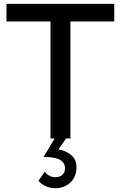

<svg xmlns="http://www.w3.org/2000/svg" viewBox="-20 -717 626 994"><path d="M241.5 0V-606H13.5V-697H571.5V-606H344.5V0H322.5L282.5 56Q324.5 64.5 350.2 87.2Q376 110 376 150Q376 197.5 344.8 227.5Q313.5 257.5 264 257.5Q242.5 257.5 218.2 247.5Q194 237.5 179 218.5L211.5 172Q220.5 184.5 235.2 192.5Q250 200.5 265.5 200.5Q289.5 200.5 303 188.2Q316.5 176 316.5 153.5Q316.5 138.5 309.2 127.5Q302 116.5 291.8 110.8Q281.5 105 265.2 101.2Q249 97.5 235.8 96.5Q222.5 95.5 205.5 95.5L263 0Z"/></svg>

Font: HK Grotesk Medium
Style: Regular
Weight: 500
Designer: Alfredo Marco Pradil
Foundry: Hanken Design Co.
Version: Version 3.001;FEAKit 1.0